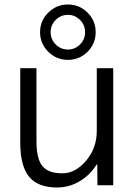

<svg xmlns="http://www.w3.org/2000/svg" viewBox="-20 -823 598 853"><path d="M142 -520V-197Q142 -117 168.5 -85Q195 -53 257 -53Q315 -53 362.5 -109Q410 -165 410 -242V-520H483V0H413L412 -93H410Q380 -45 333.5 -17.5Q287 10 233 10Q149 10 109.5 -37.5Q70 -85 70 -190V-520ZM369 -767Q405 -731 405 -680Q405 -629 369 -593Q333 -557 282 -557Q231 -557 194.5 -593Q158 -629 158 -680Q158 -731 194.5 -767Q231 -803 282 -803Q333 -803 369 -767ZM282 -757Q250 -757 227.5 -734.5Q205 -712 205 -680Q205 -648 227.5 -625.5Q250 -603 282 -603Q313 -603 335.5 -625.5Q358 -648 358 -680Q358 -712 335.5 -734.5Q313 -757 282 -757Z"/></svg>

Font: Mplus 1p
Style: Regular
Weight: 400
Version: Version 1.061